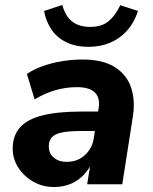

<svg xmlns="http://www.w3.org/2000/svg" viewBox="-20 -740 613 771"><path d="M197 11Q151 11 113.5 -10.5Q76 -32 53.5 -67Q31 -102 31 -143Q31 -195 60 -228Q89 -261 150 -276.5Q211 -292 306 -292H385L373 -214H309Q260 -214 231 -208.5Q202 -203 189 -189.5Q176 -176 176 -153Q176 -123 196.5 -106.5Q217 -90 248 -90Q277 -90 299.5 -102Q322 -114 337.5 -136Q353 -158 357 -188L376 -305Q383 -346 361.5 -368Q340 -390 289 -390Q245 -390 203 -378Q161 -366 119 -341L88 -443Q114 -461 150 -474Q186 -487 227.5 -494Q269 -501 310 -501Q394 -501 442 -470Q490 -439 507 -386.5Q524 -334 513 -269L471 0H330L346 -100H355Q340 -62 315.5 -37Q291 -12 261 -0.5Q231 11 197 11ZM336 -552Q283 -552 245 -571Q207 -590 185.5 -623Q164 -656 157 -696L230 -720Q243 -674 270.5 -653Q298 -632 343 -632Q388 -632 415.5 -654.5Q443 -677 463 -719L534 -696Q520 -651 491.5 -618.5Q463 -586 423.5 -569Q384 -552 336 -552Z"/></svg>

Font: Nunito Sans 12pt ExtraBold
Style: Italic
Weight: 800
Italic angle: -9°
Designer: Vernon Adams
Foundry: Vernon Adams
Version: Version 3.101;gftools[0.9.27]